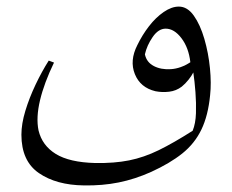

<svg xmlns="http://www.w3.org/2000/svg" viewBox="-20 -439 705 583"><path d="M523 -419Q549 -419 568.5 -391.5Q588 -364 600.5 -321Q613 -278 617.5 -232Q622 -186 618 -150Q612 -88 591.5 -45.5Q571 -3 533.5 27Q496 57 439 83Q390 105 340.5 115Q291 125 235 124Q151 123 98 86.5Q45 50 45 -30Q45 -63 57 -102.5Q69 -142 88 -182Q107 -222 128 -255L144 -249Q114 -187 101.5 -134.5Q89 -82 97 -43Q108 3 149.5 28.5Q191 54 269 56Q327 57 372 48Q417 39 462 17Q507 -5 565 -42Q574 -64 575 -95Q576 -126 573.5 -159Q571 -192 567 -219Q562 -209 552.5 -197Q543 -185 532 -176Q515 -163 493.5 -160.5Q472 -158 452 -162Q406 -173 389.5 -214Q373 -255 397 -302Q412 -333 432.5 -359.5Q453 -386 477 -402.5Q501 -419 523 -419ZM420 -274Q425 -250 447 -238.5Q469 -227 499 -229Q529 -231 558 -250Q553 -294 531 -323Q509 -352 483 -352Q461 -352 443.5 -326.5Q426 -301 420 -274Z"/></svg>

Font: Bona Nova SC
Style: Italic
Weight: 400
Italic angle: -4°
Designer: Mateusz Machalski
Foundry: Capitalics
Version: Version 4.001; ttfautohint (v1.8.4.7-5d5b)